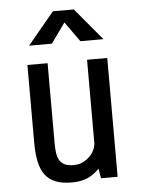

<svg xmlns="http://www.w3.org/2000/svg" viewBox="-52 -757 595 805"><g transform="rotate(-5 245.5 -354.0)"><path d="M341 0 334 -41Q313 -18 285 -5.5Q257 7 219 7Q177 7 149.5 -4Q122 -15 105.5 -37.5Q89 -60 82 -94Q75 -128 75 -174V-500H160V-164Q160 -140 162.5 -122Q165 -104 173 -91Q181 -78 195 -71.5Q209 -65 232 -65Q253 -65 270 -73Q287 -81 299 -93Q311 -105 318 -119.5Q325 -134 326 -147V-500H411V0ZM305 -580 245 -664 185 -580H89L201 -715H289L402 -580Z"/></g></svg>

Font: Share
Style: Regular
Weight: 400
Designer: Ralph du Carrois
Version: Version 1.002